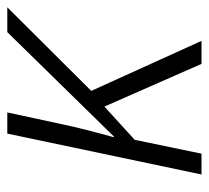

<svg xmlns="http://www.w3.org/2000/svg" viewBox="-43 -529 572 526"><g transform="rotate(-90 243.0 -266.0)"><path d="M28 0 140 -532H198L168 -393Q159 -350 149 -311Q139 -272 130 -240H132L418 -532H486L257 -302L394 0H331L214 -266L123 -183L85 0Z"/></g></svg>

Font: Noto Sans Display Light
Style: Italic
Weight: 300
Italic angle: -12°
Designer: Monotype Design Team
Foundry: Monotype Imaging Inc.
Version: Version 2.003